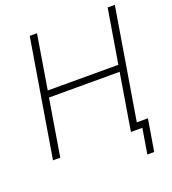

<svg xmlns="http://www.w3.org/2000/svg" viewBox="-156 -845 1003 1118"><g transform="rotate(-20 345.5 -286.0)"><path d="M36.1 0 156.7 -727.5H201.7L146.5 -392.6H584L639.6 -727.5H684.1L563.5 0H519L577.1 -351.6H139.2L81.1 0ZM564 156.2 589.8 0H542.5L549.3 -41H639.2L606.4 156.2Z"/></g></svg>

Font: Inter Display ExtraLight
Style: Italic
Weight: 200
Italic angle: -9.39999°
Designer: Rasmus Andersson
Foundry: rsms
Version: Version 4.000;git-a52131595